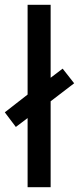

<svg xmlns="http://www.w3.org/2000/svg" viewBox="-41 -780 329 800"><path d="M74 0V-288L25 -251L-21 -312L74 -386V-760H170V-456L220 -494L268 -433L170 -358V0Z"/></svg>

Font: Noto Sans Georgian ExtraCondensed Medium
Style: Regular
Weight: 500
Width: 2
Designer: Monotype Design Team, Akaki Razmadze
Foundry: Google LLC
Version: Version 2.005; ttfautohint (v1.8.4.7-5d5b)